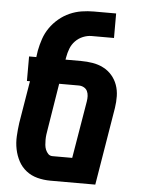

<svg xmlns="http://www.w3.org/2000/svg" viewBox="-53 -777 605 819"><g transform="rotate(5 250.0 -367.5)"><path d="M386 0H194Q165 0 138 -7Q111 -14 90 -30.5Q69 -47 56.5 -70.5Q44 -94 38.5 -121Q33 -148 34.5 -176.5Q36 -205 40 -234L70 -415H57V-520H88L92 -548Q97 -574 105.5 -599Q114 -624 129.5 -646.5Q145 -669 166.5 -687Q188 -705 213 -716Q238 -727 264 -731Q290 -735 315 -735H411V-630H315Q297 -630 278.5 -622.5Q260 -615 246 -600.5Q232 -586 225 -567.5Q218 -549 215 -531L213 -520H280Q305 -520 329.5 -516Q354 -512 375.5 -501Q397 -490 412.5 -472Q428 -454 436 -431.5Q444 -409 444.5 -384Q445 -359 441 -333ZM278 -105 319 -350Q321 -362 320.5 -373.5Q320 -385 315.5 -394.5Q311 -404 301 -409.5Q291 -415 279 -415H195L163 -217Q161 -206 159.5 -194.5Q158 -183 158 -172Q158 -161 159 -150Q160 -139 164 -129.5Q168 -120 175 -112.5Q182 -105 194 -105Z"/></g></svg>

Font: Iosevka Term Curly Extrabold
Style: Italic
Weight: 800
Italic angle: -9°
Designer: Belleve Invis
Foundry: Belleve Invis
Version: Version 32.3.0